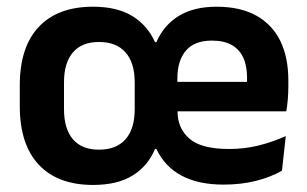

<svg xmlns="http://www.w3.org/2000/svg" viewBox="-20 -524 893 558"><path d="M250.5 13.5Q148 13.5 92.8 -45.2Q37.5 -104 37.5 -215.5V-276Q37.5 -387.5 92.8 -446Q148 -504.5 250.5 -504.5Q320.5 -504.5 364.8 -477.2Q409 -450 430.5 -401.5H434.5Q456 -451 499.8 -477.8Q543.5 -504.5 609 -504.5Q678.5 -504.5 725 -478.5Q771.5 -452.5 794.8 -404.8Q818 -357 818 -290.5V-273Q818 -255 816.5 -236.2Q815 -217.5 812 -200.5H696Q697 -229 697.5 -253.8Q698 -278.5 698 -297.5Q698 -332.5 687 -356.5Q676 -380.5 653.5 -393.2Q631 -406 596 -406Q545 -406 520.2 -376.8Q495.5 -347.5 495.5 -296V-249.5L496 -235.5V-200.5Q496 -151 530.5 -121Q565 -91 646 -91Q690.5 -91 731.8 -101.2Q773 -111.5 810.5 -128.5L799.5 -28Q767.5 -9.5 724.5 1.5Q681.5 12.5 629.5 12.5Q556.5 12.5 507.8 -13.5Q459 -39.5 434.5 -91H430.5Q409.5 -41 365.2 -13.8Q321 13.5 250.5 13.5ZM439.5 -200.5V-286H786V-200.5ZM267.5 -89Q318 -89 344.8 -119.2Q371.5 -149.5 371.5 -207V-284.5Q371.5 -341.5 344.8 -371.8Q318 -402 267.5 -402Q218 -402 192 -371.8Q166 -341.5 166 -284.5V-207Q166 -149.5 192 -119.2Q218 -89 267.5 -89Z"/></svg>

Font: Anek Telugu Medium SemiBold
Style: Regular
Weight: 600
Version: Version 1.003